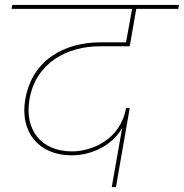

<svg xmlns="http://www.w3.org/2000/svg" viewBox="-20 -760 747 780"><path d="M451 0 507 -321H492C470 -193 353 -145 273 -145C148 -145 78 -231 100 -358C126 -505 253 -572 386 -572H507L535 -732H518L492 -588H388C247 -588 112 -521 83 -358C59 -224 137 -129 271 -129C364 -129 447 -180 479 -246L478 -250L434 0ZM704 -724 707 -740H30L27 -724Z"/></svg>

Font: Poppins Devanagari Thin
Style: Italic
Weight: 100
Italic angle: -10°
Designer: Ninad Kale (Devanagari), Jonny Pinhorn (Latin)
Foundry: Indian Type Foundry
Version: 4.005